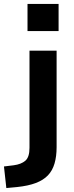

<svg xmlns="http://www.w3.org/2000/svg" viewBox="-76 -757 376 970"><path d="M63 -600V-737H220V-600ZM-44 193 -56 84 -7 78Q31 73 52 55Q73 37 73 -10V-501H210V-13Q210 33 199.5 69Q189 105 166 129Q143 153 105 167.5Q67 182 10 188Z"/></svg>

Font: Nunito Sans 7pt
Style: Bold
Weight: 700
Designer: Vernon Adams
Foundry: Vernon Adams
Version: Version 3.101;gftools[0.9.27]